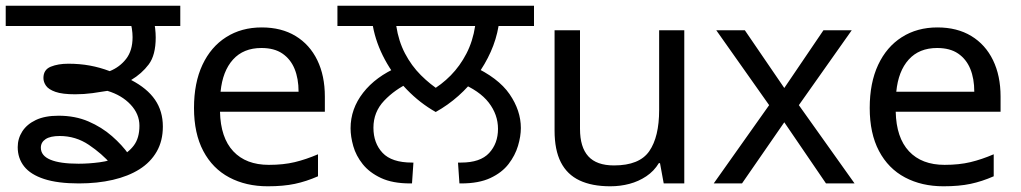

<svg xmlns="http://www.w3.org/2000/svg" viewBox="-27 -642 3573 672"><path d="M249 0Q175 0 127.5 -15.5Q80 -31 57.5 -59.5Q35 -88 35 -127Q35 -157 51 -182Q67 -207 98.5 -222Q130 -237 178 -237Q236 -237 282.5 -217Q329 -197 365 -165.5Q401 -134 424 -101L362 -67Q330 -104 284 -135Q238 -166 182 -166Q149 -166 132.5 -155Q116 -144 116 -125Q116 -97 149.5 -83Q183 -69 248 -69Q284 -69 321.5 -74Q359 -79 390.5 -93Q422 -107 441.5 -133Q461 -159 461 -202Q461 -243 430 -276Q399 -309 349 -324Q326 -320 296.5 -316Q267 -312 236 -312Q191 -312 167 -320.5Q143 -329 134 -342Q125 -355 125 -369Q125 -398 150.5 -408.5Q176 -419 212 -419Q252 -419 287.5 -412.5Q323 -406 357 -393Q392 -407 414.5 -436Q437 -465 437 -512Q437 -526 434.5 -542.5Q432 -559 425 -578L458 -551H-7V-622H604V-551H487L510 -576Q514 -560 516 -543Q518 -526 518 -511Q518 -449 493.5 -416.5Q469 -384 432 -362Q488 -333 515.5 -293Q543 -253 543 -199Q543 -149 521.5 -111.5Q500 -74 461 -49.5Q422 -25 368 -12.5Q314 0 249 0Z M889 -546Q958 -546 1007.5 -516Q1057 -486 1083.5 -431.5Q1110 -377 1110 -304V-251H743Q745 -160 789.5 -112.5Q834 -65 914 -65Q965 -65 1004.5 -74.5Q1044 -84 1086 -102V-25Q1045 -7 1005 1.5Q965 10 910 10Q834 10 775.5 -21Q717 -52 684.5 -113.5Q652 -175 652 -264Q652 -352 681.5 -415Q711 -478 764.5 -512Q818 -546 889 -546ZM888 -474Q825 -474 788.5 -433.5Q752 -393 745 -321H1018Q1018 -367 1004 -401Q990 -435 961.5 -454.5Q933 -474 888 -474Z M1498 -250Q1443 -281 1397 -328.5Q1351 -376 1320 -433.5Q1289 -491 1278 -551H1154V-622H1842V-551H1718Q1710 -504 1690.5 -460.5Q1671 -417 1642.5 -378Q1614 -339 1577.5 -306.5Q1541 -274 1498 -250ZM1636 -551H1360Q1368 -498 1390.5 -455Q1413 -412 1446 -379Q1479 -346 1517 -322L1479 -323Q1518 -345 1550.5 -378Q1583 -411 1605.5 -454.5Q1628 -498 1636 -551ZM1200 -193Q1200 -261 1244 -317.5Q1288 -374 1367 -408L1407 -353Q1355 -329 1317.5 -289.5Q1280 -250 1280 -195Q1280 -141 1312 -107Q1344 -73 1415 -73H1420L1415 0H1409Q1347 0 1306.5 -19Q1266 -38 1242.5 -67.5Q1219 -97 1209.5 -130.5Q1200 -164 1200 -193ZM1796 -194Q1796 -165 1786 -131.5Q1776 -98 1753 -68Q1730 -38 1689.5 -19Q1649 0 1587 0H1581L1576 -73H1587Q1654 -73 1685 -106.5Q1716 -140 1716 -191Q1716 -241 1683.5 -283Q1651 -325 1582 -353L1625 -412Q1717 -370 1756.5 -312.5Q1796 -255 1796 -194Z M2368 -536V0H2296L2283 -71H2279Q2262 -43 2235 -25Q2208 -7 2176 1.5Q2144 10 2109 10Q2045 10 2001.5 -10.5Q1958 -31 1936 -74Q1914 -117 1914 -185V-536H2003V-191Q2003 -127 2032 -95Q2061 -63 2122 -63Q2211 -63 2245.5 -113Q2280 -163 2280 -257V-536Z M2665 -274 2480 -536H2580L2718 -334L2855 -536H2954L2769 -274L2964 0H2864L2718 -214L2570 0H2471Z M3254 -546Q3323 -546 3372.5 -516Q3422 -486 3448.5 -431.5Q3475 -377 3475 -304V-251H3108Q3110 -160 3154.5 -112.5Q3199 -65 3279 -65Q3330 -65 3369.5 -74.5Q3409 -84 3451 -102V-25Q3410 -7 3370 1.5Q3330 10 3275 10Q3199 10 3140.5 -21Q3082 -52 3049.5 -113.5Q3017 -175 3017 -264Q3017 -352 3046.5 -415Q3076 -478 3129.5 -512Q3183 -546 3254 -546ZM3253 -474Q3190 -474 3153.5 -433.5Q3117 -393 3110 -321H3383Q3383 -367 3369 -401Q3355 -435 3326.5 -454.5Q3298 -474 3253 -474Z"/></svg>

Font: gurmukhi25
Style: Book
Weight: 400
Designer: Jelle Bosma - Monotype Design Team
Foundry: Monotype Imaging Inc.
Version: Version 2.003